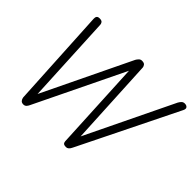

<svg xmlns="http://www.w3.org/2000/svg" viewBox="-159 -1031 1290 1290"><g transform="rotate(45 486.5 -386.0)"><path d="M181 0Q165 0 157 -9.5Q149 -19 147 -33L108 -741Q107 -755 113 -763.5Q119 -772 135 -772Q155 -772 161.5 -762.5Q168 -753 168 -744L200 -97L191 -101L501 -744Q504 -750 513.5 -761Q523 -772 537 -772Q558 -772 565 -762.5Q572 -753 573 -744L606 -102L598 -106L906 -743Q914 -757 922.5 -764.5Q931 -772 944 -772Q961 -772 969 -762Q977 -752 968 -734L621 -30Q614 -15 605.5 -7.5Q597 0 586 0Q570 0 563 -5.5Q556 -11 555 -23L522 -681L530 -677L217 -31Q213 -21 204.5 -10.5Q196 0 181 0Z"/></g></svg>

Font: Edu VIC WA NT Beginner
Style: Regular
Weight: 400
Designer: Tina and Corey Anderson
Foundry: Google for Education
Version: Version 1.003